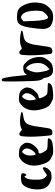

<svg xmlns="http://www.w3.org/2000/svg" viewBox="770 -1505 633 2213"><g transform="rotate(-90 1086.5 -398.5)"><path d="M76.2 -460Q95.7 -471.7 138.7 -473.6Q143.6 -473.6 148.4 -473.6Q183.6 -473.6 192.4 -463.9Q198.2 -456.1 195.3 -439.5Q192.4 -421.9 181.6 -414.1Q175.8 -409.2 173.8 -410.2Q170.9 -411.1 168 -419.9Q161.1 -448.2 136.7 -407.2Q123 -384.8 122.1 -316.4Q120.1 -259.8 127.9 -232.4Q134.8 -205.1 159.2 -182.6Q168.9 -173.8 173.8 -174.8Q177.7 -174.8 194.3 -186.5Q215.8 -204.1 236.3 -213.9Q255.9 -223.6 259.8 -219.7Q265.6 -214.8 265.6 -206.1Q265.6 -200.2 262.7 -191.4Q256.8 -170.9 239.3 -152.3Q221.7 -133.8 211.9 -129.9Q202.1 -125 172.9 -122.1Q161.1 -121.1 151.4 -121.1Q139.6 -121.1 130.9 -122.1Q116.2 -125 92.8 -135.7Q43.9 -157.2 25.4 -198.2Q9.8 -231.4 9.8 -283.2Q9.8 -296.9 10.7 -311.5Q14.6 -362.3 33.2 -403.3Q51.8 -445.3 76.2 -460Z M375 -489.3Q388.7 -497.1 417 -497.1Q427.7 -497.1 440.4 -496.1Q478.5 -493.2 497.1 -483.4Q515.6 -472.7 533.2 -447.3Q546.9 -428.7 547.9 -411.1Q549.8 -393.6 541 -365.2Q536.1 -348.6 518.6 -326.2Q501 -303.7 480.5 -287.1Q460 -271.5 449.2 -271.5Q426.8 -271.5 423.8 -259.8Q421.9 -248 438.5 -215.8Q459 -176.8 475.6 -171.9Q490.2 -166 541 -166Q594.7 -166 597.7 -159.2Q598.6 -157.2 598.6 -154.3Q598.6 -150.4 596.7 -145.5Q593.8 -136.7 584 -128.9Q576.2 -121.1 565.4 -117.2Q539.1 -106.4 481.4 -102.5Q465.8 -102.5 453.1 -102.5Q418.9 -102.5 407.2 -108.4Q402.3 -111.3 385.7 -119.1Q369.1 -127 362.3 -130.9Q314.5 -153.3 290 -263.7Q284.2 -294.9 284.2 -322.3Q284.2 -364.3 297.9 -399.4Q319.3 -458 375 -489.3ZM466.8 -444.3Q451.2 -460 445.3 -460Q439.5 -460 430.7 -451.2Q422.9 -443.4 415 -428.7Q408.2 -415 404.3 -402.3Q400.4 -386.7 400.4 -366.2Q400.4 -356.4 401.4 -344.7Q404.3 -310.5 412.1 -305.7Q414.1 -304.7 417 -304.7Q424.8 -304.7 437.5 -317.4Q455.1 -333 467.8 -356.4Q482.4 -383.8 482.4 -405.3Q482.4 -427.7 466.8 -444.3Z M629.9 -483.4Q636.7 -492.2 647.5 -492.2Q649.4 -492.2 652.3 -492.2Q665 -490.2 679.7 -475.6Q690.4 -464.8 695.3 -463.9Q700.2 -462.9 714.8 -469.7Q757.8 -492.2 847.7 -480.5Q902.3 -472.7 902.3 -462.9Q902.3 -460.9 900.4 -459Q891.6 -451.2 841.8 -444.3Q817.4 -440.4 802.7 -433.6Q787.1 -426.8 775.4 -415Q763.7 -404.3 755.9 -379.9Q747.1 -356.4 740.2 -324.2Q734.4 -293 727.5 -239.3Q714.8 -143.6 707 -132.8Q697.3 -113.3 668.9 -111.3Q667 -111.3 665 -111.3Q640.6 -111.3 633.8 -128.9Q630.9 -137.7 622.1 -244.1Q617.2 -309.6 617.2 -364.3Q617.2 -383.8 618.2 -402.3Q620.1 -471.7 629.9 -483.4Z M1011.7 -489.3Q1025.4 -497.1 1053.7 -497.1Q1064.5 -497.1 1077.1 -496.1Q1115.2 -493.2 1133.8 -483.4Q1152.3 -472.7 1169.9 -447.3Q1183.6 -428.7 1184.6 -411.1Q1186.5 -393.6 1177.7 -365.2Q1172.9 -348.6 1155.3 -326.2Q1137.7 -303.7 1117.2 -287.1Q1096.7 -271.5 1085.9 -271.5Q1063.5 -271.5 1060.5 -259.8Q1058.6 -248 1075.2 -215.8Q1095.7 -176.8 1112.3 -171.9Q1127 -166 1177.7 -166Q1231.4 -166 1234.4 -159.2Q1235.4 -157.2 1235.4 -154.3Q1235.4 -150.4 1233.4 -145.5Q1230.5 -136.7 1220.7 -128.9Q1212.9 -121.1 1202.1 -117.2Q1175.8 -106.4 1118.2 -102.5Q1102.5 -102.5 1089.8 -102.5Q1055.7 -102.5 1043.9 -108.4Q1039.1 -111.3 1022.5 -119.1Q1005.9 -127 999 -130.9Q951.2 -153.3 926.8 -263.7Q920.9 -294.9 920.9 -322.3Q920.9 -364.3 934.6 -399.4Q956.1 -458 1011.7 -489.3ZM1103.5 -444.3Q1087.9 -460 1082 -460Q1076.2 -460 1067.4 -451.2Q1059.6 -443.4 1051.8 -428.7Q1044.9 -415 1041 -402.3Q1037.1 -386.7 1037.1 -366.2Q1037.1 -356.4 1038.1 -344.7Q1041 -310.5 1048.8 -305.7Q1050.8 -304.7 1053.7 -304.7Q1061.5 -304.7 1074.2 -317.4Q1091.8 -333 1104.5 -356.4Q1119.1 -383.8 1119.1 -405.3Q1119.1 -427.7 1103.5 -444.3Z M1257.8 -685.5Q1265.6 -695.3 1270.5 -695.3Q1276.4 -695.3 1285.2 -688.5Q1291 -682.6 1297.9 -652.3Q1304.7 -621.1 1311.5 -573.2Q1317.4 -526.4 1321.3 -474.6Q1325.2 -407.2 1333 -407.2Q1336.9 -408.2 1340.8 -418Q1343.8 -425.8 1354.5 -432.6Q1365.2 -439.5 1379.9 -443.4Q1395.5 -447.3 1412.1 -447.3Q1430.7 -447.3 1441.4 -442.4Q1451.2 -438.5 1469.7 -419.9Q1521.5 -375 1534.2 -293Q1537.1 -274.4 1537.1 -258.8Q1537.1 -240.2 1533.2 -224.6Q1526.4 -197.3 1502 -164.1Q1481.4 -134.8 1460 -121.1Q1438.5 -108.4 1406.2 -105.5Q1395.5 -103.5 1385.7 -103.5Q1330.1 -103.5 1310.5 -148.4Q1296.9 -175.8 1296.9 -193.4Q1296.9 -210 1284.2 -221.7Q1272.5 -232.4 1265.6 -266.6Q1257.8 -306.6 1254.9 -492.2Q1253.9 -554.7 1253.9 -596.7Q1253.9 -680.7 1257.8 -685.5ZM1433.6 -390.6Q1414.1 -414.1 1408.2 -414.1Q1402.3 -414.1 1393.6 -402.3Q1384.8 -389.6 1377 -369.1Q1368.2 -347.7 1363.3 -325.2Q1359.4 -309.6 1359.4 -291Q1359.4 -266.6 1365.2 -235.4Q1375 -177.7 1384.8 -161.1Q1388.7 -155.3 1396.5 -144.5Q1402.3 -150.4 1418.9 -167Q1432.6 -178.7 1441.4 -191.4Q1450.2 -204.1 1456.1 -216.8Q1461.9 -231.4 1464.8 -245.1Q1466.8 -259.8 1466.8 -278.3Q1466.8 -349.6 1433.6 -390.6Z M1568.4 -483.4Q1575.2 -492.2 1585.9 -492.2Q1587.9 -492.2 1590.8 -492.2Q1603.5 -490.2 1618.2 -475.6Q1628.9 -464.8 1633.8 -463.9Q1638.7 -462.9 1653.3 -469.7Q1696.3 -492.2 1786.1 -480.5Q1840.8 -472.7 1840.8 -462.9Q1840.8 -460.9 1838.9 -459Q1830.1 -451.2 1780.3 -444.3Q1755.9 -440.4 1741.2 -433.6Q1725.6 -426.8 1713.9 -415Q1702.1 -404.3 1694.3 -379.9Q1685.5 -356.4 1678.7 -324.2Q1672.9 -293 1666 -239.3Q1653.3 -143.6 1645.5 -132.8Q1635.7 -113.3 1607.4 -111.3Q1605.5 -111.3 1603.5 -111.3Q1579.1 -111.3 1572.3 -128.9Q1569.3 -137.7 1560.5 -244.1Q1555.7 -309.6 1555.7 -364.3Q1555.7 -383.8 1556.6 -402.3Q1558.6 -471.7 1568.4 -483.4Z M1932.6 -506.8Q1951.2 -519.5 1995.1 -519.5Q2002 -519.5 2008.8 -518.6Q2064.5 -516.6 2085 -502Q2125 -472.7 2146.5 -411.1Q2164.1 -363.3 2164.1 -310.5Q2164.1 -296.9 2163.1 -282.2Q2159.2 -248 2153.3 -225.6Q2146.5 -203.1 2134.8 -183.6Q2123 -165 2100.6 -143.6Q2069.3 -113.3 2040 -107.4Q2015.6 -102.5 1993.2 -102.5Q1952.1 -102.5 1917 -119.1Q1900.4 -127 1892.6 -132.8Q1884.8 -138.7 1879.9 -146.5Q1875 -154.3 1868.2 -168.9Q1860.4 -192.4 1859.4 -210Q1859.4 -210.9 1859.4 -212.9Q1859.4 -214.8 1859.4 -216.8Q1859.4 -237.3 1863.3 -284.2Q1874 -386.7 1889.6 -438.5Q1905.3 -490.2 1932.6 -506.8ZM2022.5 -460Q2006.8 -472.7 1995.1 -472.7Q1995.1 -472.7 1994.1 -472.7Q1982.4 -471.7 1965.8 -459Q1960 -454.1 1947.3 -444.3Q1948.2 -417 1951.2 -336.9Q1958 -168 1990.2 -161.1Q1991.2 -161.1 1992.2 -161.1Q1992.2 -161.1 1993.2 -161.1Q2002 -161.1 2024.4 -179.7Q2048.8 -201.2 2059.6 -220.7Q2069.3 -240.2 2070.3 -302.7Q2070.3 -357.4 2057.6 -400.4Q2044.9 -444.3 2022.5 -460Z"/></g></svg>

Font: CillaFHscript
Style: Medium
Weight: 400
Designer: Cecilia Bingert
Version: Version 001.000